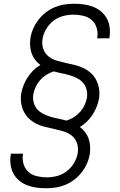

<svg xmlns="http://www.w3.org/2000/svg" viewBox="-20 -851 640 1022"><path d="M225 151Q199 151 173.5 147.5Q148 144 124.5 135Q101 126 82 110Q63 94 51.5 73Q40 52 36.5 26Q33 0 37 -26L38 -33H103L102 -28Q98 -1 106 24Q114 49 132.5 65Q151 81 177 87Q203 93 229 93Q257 93 285 85.5Q313 78 336.5 59.5Q360 41 375 15Q390 -11 394 -38Q398 -65 389.5 -89.5Q381 -114 361.5 -129.5Q342 -145 317 -152Q292 -159 267 -165H266Q242 -170 218 -176Q194 -182 172.5 -193Q151 -204 134 -220Q117 -236 106.5 -257.5Q96 -279 92.5 -303.5Q89 -328 93 -354Q97 -376 105.5 -397.5Q114 -419 127 -439Q140 -459 157 -476Q174 -493 195 -505Q179 -517 167 -532.5Q155 -548 148.5 -566.5Q142 -585 140.5 -606Q139 -627 142 -648Q146 -674 157 -699Q168 -724 185 -746Q202 -768 224 -785Q246 -802 271.5 -812.5Q297 -823 323 -827Q349 -831 375 -831Q401 -831 426.5 -827.5Q452 -824 475.5 -815Q499 -806 518 -790Q537 -774 548.5 -753Q560 -732 563.5 -706Q567 -680 563 -654L562 -647H497L498 -652Q502 -679 494 -704Q486 -729 467.5 -745Q449 -761 423 -767Q397 -773 371 -773Q343 -773 315 -765.5Q287 -758 263.5 -739.5Q240 -721 225 -695Q210 -669 206 -642Q202 -615 210.5 -590.5Q219 -566 238.5 -550.5Q258 -535 283 -528Q308 -521 333 -515H334Q358 -510 382 -504Q406 -498 427.5 -487Q449 -476 466 -460Q483 -444 493.5 -422.5Q504 -401 507.5 -376.5Q511 -352 507 -326Q503 -304 494.5 -282.5Q486 -261 473 -241Q460 -221 443 -204Q426 -187 405 -175Q421 -163 433 -147.5Q445 -132 451.5 -113.5Q458 -95 459.5 -74Q461 -53 458 -32Q454 -6 443 19Q432 44 415 66Q398 88 376 105Q354 122 328.5 132.5Q303 143 277 147Q251 151 225 151ZM333 -209Q354 -215 373 -227Q392 -239 406.5 -255.5Q421 -272 430 -291.5Q439 -311 443 -332Q446 -354 440.5 -375Q435 -396 421.5 -411Q408 -426 389 -435.5Q370 -445 349.5 -451Q329 -457 308 -461Q287 -465 267 -471Q246 -465 227 -453Q208 -441 193.5 -424.5Q179 -408 170 -388.5Q161 -369 157 -348Q154 -326 159.5 -305Q165 -284 178.5 -269Q192 -254 211 -244.5Q230 -235 250.5 -229Q271 -223 292 -219Q313 -215 333 -209Z"/></svg>

Font: Iosevka Aile Light
Style: Italic
Weight: 300
Italic angle: -9°
Designer: Belleve Invis
Foundry: Belleve Invis
Version: Version 31.1.0; ttfautohint (v1.8.4)